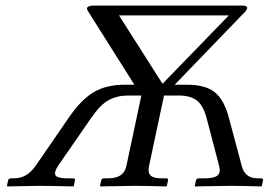

<svg xmlns="http://www.w3.org/2000/svg" viewBox="-20 -665 961 687"><path d="M438.5 -323.2Q398.9 -323.2 368.7 -306.6Q338.4 -290 307.1 -244.1L187 -70.8Q171.4 -45.4 179.9 -36.1Q188.5 -26.9 220.7 -26.9H241.7Q250 -26.9 248 -19L244.1 0L241.7 2Q153.8 0 118.2 0L6.8 2L4.9 0L8.8 -19Q10.7 -26.9 18.6 -26.9H30.8Q75.7 -26.9 106.9 -70.8L226.1 -244.1Q270 -308.1 314.9 -335Q359.9 -361.8 425.8 -361.8H460.9L294.9 -625Q287.6 -635.7 294.4 -640.4Q301.3 -645 315.9 -645H846.2Q858.4 -645 863 -641.1Q867.7 -637.2 858.9 -625L605 -361.8H649.9Q715.3 -361.8 748.8 -334.7Q782.2 -307.6 798.8 -244.1L845.2 -70.8Q856.4 -26.9 901.9 -26.9H913.6Q922.9 -26.9 920.9 -19L917 0L914.6 2Q841.8 0 803.2 0L678.7 2L676.8 0L681.2 -19Q683.1 -26.9 690.9 -26.9H712.9Q745.1 -26.9 757.8 -36.6Q770.5 -46.4 764.2 -70.8L718.8 -244.1Q706.1 -290 682.9 -306.6Q659.7 -323.2 620.6 -323.2H566.9L513.2 -70.8Q508.3 -47.9 518.6 -37.4Q528.8 -26.9 557.6 -26.9H574.7Q583 -26.9 581.1 -19L577.1 0L574.7 2Q498 0 459 0L339.8 2L337.9 0L341.8 -19Q343.8 -26.9 351.6 -26.9H367.7Q422.9 -26.9 432.1 -70.8L485.8 -323.2ZM561.5 -365.2 798.8 -609.9H405.8Z"/></svg>

Font: Linux Biolinum
Style: Italic
Weight: 400
Italic angle: -12°
Designer: Philipp H. Poll
Foundry: Philipp H. Poll
Version: Version 1.1.3 ; ttfautohint (v0.9)